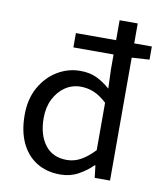

<svg xmlns="http://www.w3.org/2000/svg" viewBox="-82 -778 726 857"><g transform="rotate(10 281.0 -350.0)"><path d="M248.3 12Q187.1 12 141.7 -15.9Q96.3 -43.8 71.4 -96.5Q46.6 -149.1 46.6 -223.2Q46.6 -295.2 76.4 -348.2Q106.3 -401.2 154.4 -430.2Q202.6 -459.2 257.6 -459.2Q300.3 -459.2 331.4 -444.6Q362.4 -430.1 393.9 -402.9L390.7 -486.8V-712.2H472.8V0H403.3L396.8 -55.4H393.6Q365.4 -27.3 329.1 -7.6Q292.8 12 248.3 12ZM265.7 -57.1Q299.7 -57.1 329.8 -73.9Q359.9 -90.7 390.7 -123.3V-338.2Q359.9 -366.9 331.3 -378.5Q302.8 -390.1 272.1 -390.1Q233.4 -390.1 201.8 -368.9Q170.2 -347.6 151.4 -310.2Q132.6 -272.9 132.6 -224.5Q132.6 -148.2 167.2 -102.6Q201.8 -57.1 265.7 -57.1ZM208.5 -557V-621.8H552.7V-562.2L469.8 -557Z"/></g></svg>

Font: Source Sans 3 VF
Style: Regular
Weight: 200
Designer: Paul D. Hunt
Foundry: Adobe
Version: Version 3.046;hotconv 1.0.118;makeotfexe 2.5.65603